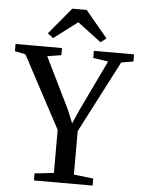

<svg xmlns="http://www.w3.org/2000/svg" viewBox="-76 -1014 783 1062"><g transform="rotate(5 315.0 -482.5)"><path d="M259.5 -51V-290L45.5 -691L-14 -703V-743H244V-703.5L166.5 -691L305 -408.5L336 -333L368.5 -407L504.5 -691L421 -703.5V-743H644V-703.5L577 -692L370.5 -293V-51.5L479 -39V0H153V-39ZM190 -793.5 159 -817.5 282 -965H361.5L484.5 -817.5L453.5 -793.5L321.5 -893Z"/></g></svg>

Font: Merriweather 60pt
Style: Regular
Weight: 400
Version: Version 2.100